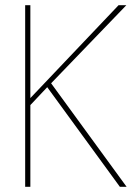

<svg xmlns="http://www.w3.org/2000/svg" viewBox="-20 -720 529 740"><path d="M77 0V-700H97V-342L437 -700H467L177 -399L468 0H442L162 -384L97 -315V0Z"/></svg>

Font: DM Sans 11pt Thin
Style: Regular
Weight: 250
Version: Version 4.004;gftools[0.9.30]